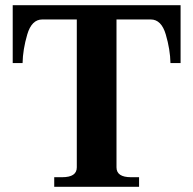

<svg xmlns="http://www.w3.org/2000/svg" viewBox="-20 -720 745 740"><path d="M189 -37H219Q248 -37 262 -46.5Q276 -56 276 -75V-645H143Q102 -645 85 -587Q68 -529 67 -477H29V-700H676V-477H637Q636 -529 619 -587Q602 -645 561 -645H429V-75Q429 -37 485 -37H516V0H189Z"/></svg>

Font: Taviraj SemiBold
Style: Regular
Weight: 600
Designer: Katatrad Team
Foundry: CadsonDemak
Version: Version 1.001